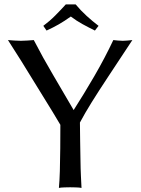

<svg xmlns="http://www.w3.org/2000/svg" viewBox="-20 -874 657 896"><path d="M353 -302.2Q353 -262.7 354 -217.8Q355 -172.9 355.5 -129.4Q356 -85.9 357.7 -51Q359.4 -16.1 360.4 2.9Q351.1 1 334 0.5Q316.9 0 307.6 0Q297.9 0 281 0.5Q264.2 1 254.9 2.9Q257.8 -26.4 259.3 -75.9Q260.7 -125.5 261.2 -182.6Q261.7 -239.7 261.7 -291.5Q250 -311.5 225.6 -351.8Q201.2 -392.1 170.4 -441.4Q139.6 -490.7 109.6 -540Q79.6 -589.4 54.4 -628.4Q29.3 -667.5 17.1 -687Q30.8 -686 47.1 -684.8Q63.5 -683.6 77.6 -683.6Q91.3 -683.6 107.7 -684.8Q124 -686 137.7 -687Q181.2 -603 227.3 -525.1Q273.4 -447.3 323.7 -360.4Q370.1 -432.6 419.7 -517.8Q469.2 -603 508.8 -687Q518.1 -686 530.5 -684.8Q543 -683.6 553.2 -683.6Q562.5 -683.6 575 -684.8Q587.4 -686 597.7 -687Q533.2 -589.4 486.6 -518.8Q439.9 -448.2 407.7 -396.5Q375.5 -344.7 353 -302.2ZM333 -853.5Q356.9 -824.7 384.3 -799.8Q411.6 -774.9 439.9 -753.4L422.9 -731.4Q392.1 -746.6 364.5 -761.7Q336.9 -776.9 310.5 -796.9Q281.2 -775.9 254.4 -760.5Q227.5 -745.1 197.3 -731.4L182.1 -753.4Q212.4 -775.9 237.5 -801.3Q262.7 -826.7 287.1 -853.5Z"/></svg>

Font: Kurinto Seri
Style: Regular
Weight: 400
Designer: Kurinto was developed by Clint Goss from a range of fonts that are compatible with the SIL Open Font License Version 1.1
Foundry: Clinton F. Goss
Version: Version 2.196; July 25, 2020